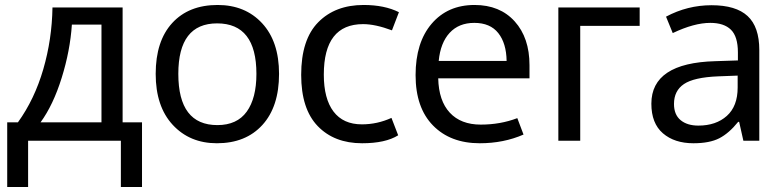

<svg xmlns="http://www.w3.org/2000/svg" viewBox="-20 -566 3144 772"><path d="M473 -536V-74H551V186H466V0H93V186H9V-74H52Q119 -167 154 -287.5Q189 -408 191 -536ZM388 -467H269Q262 -362 228 -253Q194 -144 143 -74H388Z M1102 -269Q1102 -137 1035 -63.5Q968 10 852 10Q743 10 674.5 -64Q606 -138 606 -269Q606 -401 672.5 -473.5Q739 -546 855 -546Q966 -546 1034 -472.5Q1102 -399 1102 -269ZM697 -269Q697 -63 854 -63Q933 -63 972 -117Q1011 -171 1011 -269Q1011 -472 853 -472Q697 -472 697 -269Z M1436 10Q1324 10 1257.5 -59Q1191 -128 1191 -265Q1191 -407 1259.5 -476.5Q1328 -546 1442 -546Q1526 -546 1584 -517L1556 -444Q1489 -469 1440 -469Q1282 -469 1282 -266Q1282 -169 1321 -117.5Q1360 -66 1435 -66Q1497 -66 1554 -92L1581 -22Q1530 10 1436 10Z M1888 -546Q1990 -546 2049.5 -480Q2109 -414 2109 -304V-251H1742Q1744 -161 1788.5 -113Q1833 -65 1913 -65Q1992 -65 2060 -91L2085 -25Q2005 10 1909 10Q1791 10 1721 -61.5Q1651 -133 1651 -264Q1651 -395 1715.5 -470.5Q1780 -546 1888 -546ZM1887 -474Q1825 -474 1788 -434Q1751 -394 1744 -321H2017Q2016 -392 1983.5 -433Q1951 -474 1887 -474Z M2552 -536V-462H2313V0H2225V-536Z M2841 -545Q2939 -545 2986 -501.5Q3033 -458 3033 -365V0H2969L2952 -76H2948Q2911 -30 2872 -10Q2833 10 2768 10Q2692 10 2645.5 -30Q2599 -70 2599 -149Q2599 -313 2856 -320L2947 -323V-355Q2947 -419 2919 -446.5Q2891 -474 2836 -474Q2771 -474 2685 -433L2658 -499Q2744 -545 2841 -545ZM2946 -262 2867 -259Q2770 -255 2730 -228Q2690 -201 2690 -148Q2690 -105 2716.5 -83Q2743 -61 2788 -61Q2859 -61 2902.5 -100Q2946 -139 2946 -214Z"/></svg>

Font: Advent Sans Logo
Style: Regular
Weight: 400
Designer: Types & Symbols
Foundry: Types & Symbols
Version: Version 1.002